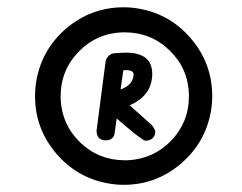

<svg xmlns="http://www.w3.org/2000/svg" viewBox="-20 -624 665 527"><path d="M300.3 -298.8Q300.3 -298.8 294.9 -260.3Q294.9 -258.8 294.4 -256.3Q290 -238.8 270 -238.8Q267.6 -238.8 264.6 -239.3Q245.1 -242.2 245.1 -265.6Q245.1 -268.6 270 -456.5Q271 -461.4 274.4 -466.3Q283.2 -478 295.9 -478Q300.8 -478 312.5 -479Q322.3 -479.5 325.7 -479.5Q397.5 -479.5 397.9 -421.4Q397.5 -361.8 335.9 -335L390.6 -286.1Q405.3 -273.9 406.2 -261.2Q406.2 -256.3 403.8 -251.5Q397 -237.8 378.4 -237.8Q369.1 -239.3 300.3 -298.8ZM318.4 -430.7 311 -378.4Q312 -378.9 313.5 -379.4Q346.7 -392.1 346.7 -421.4Q346.7 -421.9 346.2 -422.9Q343.8 -431.6 324.2 -431.6Q323.2 -431.6 320.8 -431.2Q318.8 -430.7 318.4 -430.7ZM76.2 -359.9Q76.2 -382.3 80.1 -404.3Q95.7 -488.8 161.1 -545.4Q230 -604 319.8 -604Q342.3 -604 364.7 -599.6Q447.8 -584 503.9 -518.6Q562.5 -450.2 562.5 -359.9Q562.5 -336.9 558.1 -314Q542 -231 476.6 -174.8Q408.2 -116.7 319.8 -116.7Q296.9 -116.7 273.9 -121.1Q190.4 -137.2 134.8 -202.1Q76.2 -270.5 76.2 -359.9ZM146.5 -359.4Q146.5 -355.5 146.5 -351.6Q149.9 -281.7 199.7 -233.4Q251 -184.1 322.3 -184.1Q326.2 -184.1 330.1 -184.1Q400.9 -187.5 449.7 -237.8Q498.5 -288.6 498.5 -359.4Q498.5 -362.3 498.5 -365.7Q496.1 -437 445.3 -485.8Q394.5 -535.2 322.3 -535.2Q319.3 -535.2 315.9 -535.2Q245.1 -532.7 196.3 -482.4Q146.5 -431.6 146.5 -359.4Z"/></svg>

Font: Vibur
Style: Medium
Weight: 400
Version: Version 1.004